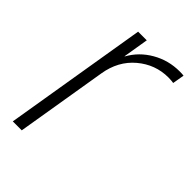

<svg xmlns="http://www.w3.org/2000/svg" viewBox="-165 -586 651 651"><g transform="rotate(45 160.5 -260.0)"><path d="M21.5 0 106.9 -515.6H148.4L133.3 -424.3H134.3Q158.7 -468.3 203.6 -494.1Q248.5 -520 301.8 -520Q308.6 -520 312.5 -519.8Q316.4 -519.5 321.3 -519L314 -476.6Q310.5 -477.1 304.4 -477.8Q298.3 -478.5 289.6 -478.5Q227.1 -478.5 178.5 -437.5Q129.9 -396.5 118.7 -327.1L64.5 0Z"/></g></svg>

Font: Inter Display ExtraLight
Style: Italic
Weight: 200
Italic angle: -9.39999°
Designer: Rasmus Andersson
Foundry: rsms
Version: Version 4.000;git-a52131595